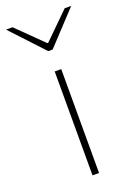

<svg xmlns="http://www.w3.org/2000/svg" viewBox="-180 -775 579 830"><g transform="rotate(-20 110.0 -360.0)"><path d="M96 0V-478H126V0ZM100 -570 -40 -720H-10L108 -604H112L230 -720H260L120 -570Z"/></g></svg>

Font: Source Sans 3 VF
Style: Regular
Weight: 200
Designer: Paul D. Hunt
Foundry: Adobe
Version: Version 3.046;hotconv 1.0.118;makeotfexe 2.5.65603